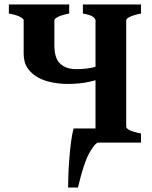

<svg xmlns="http://www.w3.org/2000/svg" viewBox="-20 -635 677 855"><path d="M288.1 -615.2V-574.7Q255.4 -568.4 238.8 -560.1Q222.2 -551.8 222.2 -544.9V-433.1Q222.2 -374 248.8 -350.6Q275.4 -327.1 318.4 -327.1Q357.4 -327.1 387.7 -333.3Q418 -339.4 457 -352.1V-293.5Q420.9 -280.3 378.2 -270.8Q335.4 -261.2 281.2 -261.2Q248.5 -261.2 214.1 -267.6Q179.7 -273.9 150.6 -289.3Q121.6 -304.7 103.5 -330.6Q85.4 -356.4 85.4 -395.5V-544.9Q85.4 -550.8 70.1 -559.6Q54.7 -568.4 19.5 -574.7V-615.2ZM607.9 -615.2V-574.7Q575.2 -568.4 558.6 -560.1Q542 -551.8 542 -544.9V-70.8Q542 -64 554.9 -56.4Q567.9 -48.8 607.9 -40.5V0H324.7V-40.5Q365.2 -41.5 385.3 -47.9Q405.3 -54.2 405.3 -61V-544.9Q405.3 -550.8 395 -559.6Q384.8 -568.4 349.1 -574.7V-615.2ZM416.5 0Q401.9 3.4 377.4 47.1Q353 90.8 327.1 200.2H283.2Q283.2 179.7 284.4 146Q285.6 112.3 288.6 73.7Q291.5 35.2 296.1 -1.2Q300.8 -37.6 307.6 -63Q310.5 -63 331.5 -63Q352.5 -63 379.2 -63Q405.8 -63 426.8 -63Q447.8 -63 450.2 -63Z"/></svg>

Font: Gentium Book Plus
Style: Bold
Weight: 700
Designer: Victor Gaultney, Annie Olsen, Iska Routamaa, Becca Hirsbrunner
Foundry: SIL International
Version: Version 6.101